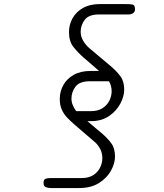

<svg xmlns="http://www.w3.org/2000/svg" viewBox="-20 -950 827 970"><path d="M237 0Q221.5 0 210.8 -4.8Q200 -9.5 200 -26.5Q200 -43 210 -46.8Q220 -50.5 237 -50.5H393.5Q429 -50.5 452 -65.8Q475 -81 486 -104Q497 -127 497 -151Q497 -177.5 485.8 -198.2Q474.5 -219 460 -231.5L356.5 -320.5Q337.5 -337 320.2 -354.8Q303 -372.5 292.5 -395.5Q282 -418.5 282 -450Q282 -488 299.8 -520Q317.5 -552 352.2 -571.8Q387 -591.5 437.5 -591.5H480.5Q461 -608.5 442 -625Q423 -641.5 403.5 -658Q374 -684 351.2 -712.5Q328.5 -741 328.5 -787.5Q328.5 -825.5 346.5 -857.8Q364.5 -890 399.2 -909.8Q434 -929.5 485 -929.5H606Q637 -929.5 649.5 -927.2Q662 -925 662 -903.5Q662 -889.5 652 -883.2Q642 -877 629 -877H481Q428 -877 407.8 -849.5Q387.5 -822 387.5 -789.5Q387.5 -765 400.8 -743.2Q414 -721.5 431 -707L541 -614.5Q569.5 -590 588.5 -564.5Q607.5 -539 607.5 -497Q607.5 -463 587.8 -426Q568 -389 530.5 -363.5Q493 -338 440 -338H421.5Q440 -322.5 458 -307Q476 -291.5 494.5 -276.5Q522.5 -252.5 541.8 -226.8Q561 -201 561 -159Q561 -125 540.8 -88Q520.5 -51 480.2 -25.5Q440 0 379.5 0ZM365 -388.5H440Q475.5 -388.5 498.5 -403.8Q521.5 -419 532.8 -442.2Q544 -465.5 544 -489Q544 -503.5 540.5 -516Q537 -528.5 530.5 -539.5H434.5Q381.5 -539.5 361.2 -512Q341 -484.5 341 -452Q341 -435 347.8 -418.5Q354.5 -402 365 -388.5Z"/></svg>

Font: Edu AU VIC WA NT Pre
Style: Regular
Weight: 400
Designer: Tina and Corey Anderson, Eben Sorkin, Mirko Velimirovic
Foundry: Google for Education
Version: Version 1.001